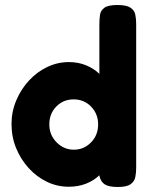

<svg xmlns="http://www.w3.org/2000/svg" viewBox="-20 -738 605 767"><path d="M255 8Q209 8 168 -11.5Q127 -31 95 -66Q63 -101 44.5 -146Q26 -191 26 -243Q26 -292 45 -337Q64 -382 96 -416.5Q128 -451 169 -470.5Q210 -490 255 -490Q292 -490 323 -477.5Q354 -465 377 -443V-642Q377 -661 379.5 -678.5Q382 -696 397 -707Q412 -718 449 -718Q485 -718 501 -707.5Q517 -697 520.5 -679.5Q524 -662 524 -643V-67Q524 -48 520.5 -30.5Q517 -13 501.5 -2Q486 9 450 9Q415 9 398.5 -1.5Q382 -12 377 -36V-38Q354 -16 323 -4Q292 8 255 8ZM275 -140Q315 -140 343.5 -169Q372 -198 372 -241Q372 -283 344 -312Q316 -341 274 -341Q233 -341 205 -312.5Q177 -284 177 -241Q177 -199 206 -169.5Q235 -140 275 -140Z"/></svg>

Font: Fredoka SemiBold
Style: Regular
Weight: 600
Designer: Ben Nathan
Foundry: Milena B. Brandão, Ben Nathan
Version: Version 2.001